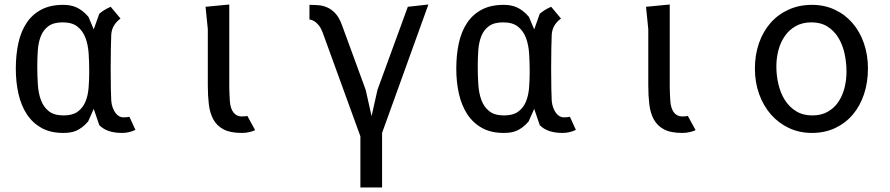

<svg xmlns="http://www.w3.org/2000/svg" viewBox="-20 -580 3940 850"><path d="M513.5 -498Q474.5 -469 472.5 -425.5Q471.5 -403 470.8 -366Q470 -329 470 -276Q470 -222 470.8 -187Q471.5 -152 472.5 -134.5Q474 -117 479 -103.5Q484 -90 491.2 -80.2Q498.5 -70.5 507.2 -65.5Q516 -60.5 525 -60.5Q536 -60.5 541.5 -61.2Q547 -62 553 -63L579.5 -5Q551.5 8.5 520 8.5Q453 8.5 419.5 -26L395 -98L370 -42Q356.5 -26.5 343.5 -16.8Q330.5 -7 317.2 -1.2Q304 4.5 289.8 6.5Q275.5 8.5 259.5 8.5Q204 8.5 164.5 -13.2Q125 -35 99.5 -73.2Q74 -111.5 62 -163.5Q50 -215.5 50 -276.5Q50 -337 61.2 -388.8Q72.5 -440.5 97.5 -478.2Q122.5 -516 162.5 -537.2Q202.5 -558.5 259.5 -558.5Q275.5 -558.5 290 -556Q304.5 -553.5 318 -547.5Q331.5 -541.5 344.8 -531.2Q358 -521 371.5 -505.5L395 -450L419.5 -519Q429 -527.5 441.5 -535.2Q454 -543 470 -550ZM375 -263Q375 -303.5 372.5 -342.5Q370 -381.5 358.5 -412.2Q347 -443 323.2 -462Q299.5 -481 257.5 -481Q217.5 -481 194.8 -464.5Q172 -448 161 -420.5Q150 -393 147.5 -358Q145 -323 145 -286Q145 -245.5 147.5 -206.5Q150 -167.5 161.2 -137Q172.5 -106.5 196 -87.8Q219.5 -69 261.5 -69Q301 -69 323.8 -85.5Q346.5 -102 358 -129.2Q369.5 -156.5 372.2 -191.2Q375 -226 375 -263Z M900 -451 890 -550 995 -560V-194.5Q995 -181.5 995.8 -166.2Q996.5 -151 997.5 -133.5Q1000 -99 1013.8 -81.8Q1027.5 -64.5 1050 -64.5Q1061 -64.5 1066.5 -65.2Q1072 -66 1075 -67L1109.5 -4Q1101 0.5 1085 4.5Q1069 8.5 1050 8.5Q999 8.5 969.2 -7.5Q939.5 -23.5 924.2 -51.8Q909 -80 904.5 -118.5Q900 -157 900 -201.5Z M1350 -558.5Q1368.5 -558.5 1389 -557Q1409.5 -555.5 1428.5 -547.2Q1447.5 -539 1464.5 -521Q1481.5 -503 1493.5 -470L1599 -182L1625 -66L1651 -182L1785.5 -550L1876.5 -560L1671.5 8.5V250H1575.5V23.5L1409 -434.5Q1400.5 -457 1390.5 -468.8Q1380.5 -480.5 1371.5 -486Q1361 -492.5 1350 -493.5Z M2463.5 -498Q2424.5 -469 2422.5 -425.5Q2421.5 -403 2420.8 -366Q2420 -329 2420 -276Q2420 -222 2420.8 -187Q2421.5 -152 2422.5 -134.5Q2424 -117 2429 -103.5Q2434 -90 2441.2 -80.2Q2448.5 -70.5 2457.2 -65.5Q2466 -60.5 2475 -60.5Q2486 -60.5 2491.5 -61.2Q2497 -62 2503 -63L2529.5 -5Q2501.5 8.5 2470 8.5Q2403 8.5 2369.5 -26L2345 -98L2320 -42Q2306.5 -26.5 2293.5 -16.8Q2280.5 -7 2267.2 -1.2Q2254 4.5 2239.8 6.5Q2225.5 8.5 2209.5 8.5Q2154 8.5 2114.5 -13.2Q2075 -35 2049.5 -73.2Q2024 -111.5 2012 -163.5Q2000 -215.5 2000 -276.5Q2000 -337 2011.2 -388.8Q2022.5 -440.5 2047.5 -478.2Q2072.5 -516 2112.5 -537.2Q2152.5 -558.5 2209.5 -558.5Q2225.5 -558.5 2240 -556Q2254.5 -553.5 2268 -547.5Q2281.5 -541.5 2294.8 -531.2Q2308 -521 2321.5 -505.5L2345 -450L2369.5 -519Q2379 -527.5 2391.5 -535.2Q2404 -543 2420 -550ZM2325 -263Q2325 -303.5 2322.5 -342.5Q2320 -381.5 2308.5 -412.2Q2297 -443 2273.2 -462Q2249.5 -481 2207.5 -481Q2167.5 -481 2144.8 -464.5Q2122 -448 2111 -420.5Q2100 -393 2097.5 -358Q2095 -323 2095 -286Q2095 -245.5 2097.5 -206.5Q2100 -167.5 2111.2 -137Q2122.5 -106.5 2146 -87.8Q2169.5 -69 2211.5 -69Q2251 -69 2273.8 -85.5Q2296.5 -102 2308 -129.2Q2319.5 -156.5 2322.2 -191.2Q2325 -226 2325 -263Z M2850 -451 2840 -550 2945 -560V-194.5Q2945 -181.5 2945.8 -166.2Q2946.5 -151 2947.5 -133.5Q2950 -99 2963.8 -81.8Q2977.5 -64.5 3000 -64.5Q3011 -64.5 3016.5 -65.2Q3022 -66 3025 -67L3059.5 -4Q3051 0.5 3035 4.5Q3019 8.5 3000 8.5Q2949 8.5 2919.2 -7.5Q2889.5 -23.5 2874.2 -51.8Q2859 -80 2854.5 -118.5Q2850 -157 2850 -201.5Z M3574.5 8.5Q3519 8.5 3472.8 -13.2Q3426.5 -35 3393 -73.2Q3359.5 -111.5 3340.8 -163.5Q3322 -215.5 3322 -276.5Q3322 -337 3340 -388.8Q3358 -440.5 3391 -478.2Q3424 -516 3470.8 -537.2Q3517.5 -558.5 3574.5 -558.5Q3630 -558.5 3675.5 -537.2Q3721 -516 3753.8 -478.2Q3786.5 -440.5 3804.5 -388.8Q3822.5 -337 3822.5 -276.5Q3822.5 -215.5 3805.2 -163.5Q3788 -111.5 3755.8 -73.2Q3723.5 -35 3677.5 -13.2Q3631.5 8.5 3574.5 8.5ZM3727.5 -263Q3727.5 -303.5 3719 -342.5Q3710.5 -381.5 3692 -412.2Q3673.5 -443 3644 -462Q3614.5 -481 3572.5 -481Q3532.5 -481 3503 -464.5Q3473.5 -448 3454.5 -420.5Q3435.5 -393 3426.2 -358Q3417 -323 3417 -286Q3417 -245.5 3426.2 -206.5Q3435.5 -167.5 3454.8 -137Q3474 -106.5 3504.2 -87.8Q3534.5 -69 3576.5 -69Q3616 -69 3644.8 -85.5Q3673.5 -102 3691.8 -129.2Q3710 -156.5 3718.8 -191.2Q3727.5 -226 3727.5 -263Z"/></svg>

Font: B612 Mono
Style: Regular
Weight: 400
Version: Version 1.005